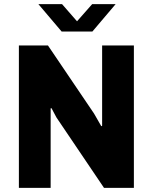

<svg xmlns="http://www.w3.org/2000/svg" viewBox="-20 -905 735 925"><path d="M71 0V-686H211L433 -358L468 -297L472 -299V-686H625V0H481L252 -339L228 -384L224 -383V0ZM277 -753 165 -885H279L368 -783H334L424 -885H537L425 -753Z"/></svg>

Font: Chivo Medium
Style: Bold
Weight: 700
Version: Version 2.002